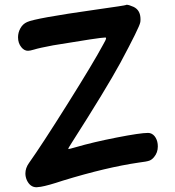

<svg xmlns="http://www.w3.org/2000/svg" viewBox="-20 -845 738 809"><path d="M269 -217Q272 -217 300 -225Q372 -246 471.5 -265.5Q571 -285 604 -285Q606 -285 608.5 -284.5Q611 -284 612 -284Q627 -280 636 -264.5Q645 -249 645 -228Q645 -202 629 -183Q620 -172 609 -168Q598 -164 565 -160Q428 -140 245 -84Q182 -63 152 -58Q138 -56 134 -56Q107 -56 93 -86Q87 -100 87 -114Q87 -137 102 -158Q156 -234 265.5 -408.5Q375 -583 414 -656Q427 -678 427 -684Q427 -687 424 -687Q402 -687 204 -654Q145 -643 123 -636Q106 -631 98 -631Q82 -631 70 -646Q56 -663 56 -688Q56 -708 66 -726Q76 -744 94 -752Q127 -768 381 -804Q509 -822 511 -824Q512 -825 513 -825Q523 -825 543 -816Q572 -802 572 -764Q572 -755 571 -751Q568 -731 487 -580Q427 -470 282 -243Q266 -219 268 -217Z"/></svg>

Font: Chanighter Handwriting Cyr
Style: Regular
Weight: 400
Designer: Sin Chanighter
Version: Version 001.001